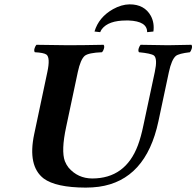

<svg xmlns="http://www.w3.org/2000/svg" viewBox="-20 -853 903 883"><path d="M337.9 -522 284.2 -269Q260.7 -159.7 278.3 -111.8Q285.2 -94.7 295.4 -82Q337.9 -32.7 403.8 -32.2Q557.1 -32.2 614.3 -185.1Q628.4 -222.7 639.6 -276.9L691.9 -522Q705.1 -583.5 688 -597.7Q674.8 -607.4 619.1 -612.8Q612.3 -621.1 622.1 -640.6Q624.5 -645 626.5 -647Q726.6 -645 752.9 -645Q764.6 -645 860.4 -647Q867.2 -638.7 857.9 -619.6Q855.5 -615.2 853.5 -612.8Q802.7 -606.9 788.6 -595.7Q769 -578.6 756.8 -522L708.5 -294.9Q650.9 -24.4 434.6 5.9Q405.3 9.8 374 9.8Q236.8 9.3 180.7 -32.2Q106.4 -89.8 137.2 -235.8L197.8 -522Q211.9 -587.9 193.4 -602.1Q180.7 -610.8 140.1 -612.8Q133.3 -621.1 143.1 -640.6Q145.5 -645 147.5 -647Q247.6 -645 293 -645Q358.9 -645 456.5 -647Q463.4 -638.7 454.1 -619.6Q451.7 -615.2 449.2 -612.8Q387.2 -610.4 369.6 -596.2Q350.1 -579.1 337.9 -522ZM414.6 -708Q434.1 -773.9 500 -811Q538.6 -832.5 576.2 -833Q644.5 -833 673.8 -779.8Q690.9 -747.6 685.5 -708L656.7 -705.1Q657.2 -755.4 571.8 -758.8Q565.9 -758.8 560.5 -758.8Q478.5 -758.8 448.2 -718.8Q443.4 -711.9 440.9 -705.1Z"/></svg>

Font: Linux Libertine Slanted O
Style: Bold Slanted
Weight: 700
Designer: Philipp H. Poll
Foundry: Philipp H. Poll
Version: Version 5.0.0